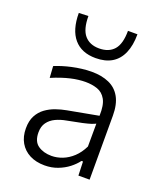

<svg xmlns="http://www.w3.org/2000/svg" viewBox="-142 -851 801 952"><g transform="rotate(20 259.0 -375.0)"><path d="M207 10Q161.5 10 128 -7.2Q94.5 -24.5 76 -56.2Q57.5 -88 57.5 -131.5Q57.5 -171.5 72 -198.5Q86.5 -225.5 110.2 -242.8Q134 -260 162 -269.8Q190 -279.5 217.5 -284.5L379.5 -314.5Q381.5 -371.5 365.2 -400.2Q349 -429 320.5 -438.8Q292 -448.5 257.5 -448.5Q240.5 -448.5 221 -446.2Q201.5 -444 180 -439Q158.5 -434 134.2 -426Q110 -418 83 -406.5L79 -467.5Q97 -475 119.2 -482Q141.5 -489 166.5 -494.5Q191.5 -500 217.8 -503.2Q244 -506.5 269 -506.5Q322.5 -506.5 361.2 -489.2Q400 -472 420.8 -434.5Q441.5 -397 441.5 -338Q441.5 -314.5 441.5 -279Q441.5 -243.5 441.5 -211V-143.5Q441.5 -110.5 441.5 -75.8Q441.5 -41 441.5 0H382.5L380 -73.5H372Q356.5 -52.5 331.8 -33.2Q307 -14 275.2 -2Q243.5 10 207 10ZM223 -46Q251.5 -46 280.5 -57.2Q309.5 -68.5 334.8 -92Q360 -115.5 377.5 -151.5L378 -272.5Q369.5 -268 355.5 -263.2Q341.5 -258.5 313.5 -252.2Q285.5 -246 235 -236.5Q203.5 -231 178.2 -219Q153 -207 138 -186.2Q123 -165.5 123 -134Q123 -86 151.8 -66Q180.5 -46 223 -46ZM262.5 -576.5Q188 -576.5 148.2 -623.2Q108.5 -670 108.5 -758.5L158.5 -760.5Q158.5 -690.5 185.8 -659Q213 -627.5 262.5 -627.5Q313.5 -627.5 340.8 -658.5Q368 -689.5 368 -758.5H418Q418 -699.5 400.2 -658.8Q382.5 -618 348 -597.2Q313.5 -576.5 262.5 -576.5Z"/></g></svg>

Font: Commissioner Thin Light
Style: Regular
Weight: 300
Version: Version 1.000